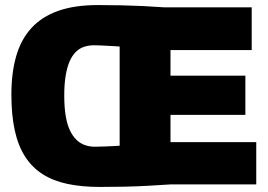

<svg xmlns="http://www.w3.org/2000/svg" viewBox="-20 -729 1059 759"><path d="M993 0H654Q609 3 563.5 5.5Q518 8 471.5 9Q425 10 375 10Q303 10 246.5 -2Q190 -14 148.5 -40.5Q107 -67 79.5 -109.5Q52 -152 38.5 -213Q25 -274 25 -355Q25 -441 44 -507Q63 -573 104 -618Q145 -663 210 -686Q275 -709 367 -709Q417 -709 461 -708Q505 -707 546.5 -705Q588 -703 629 -700H975V-531H654V-430H950V-275H654V-167H993ZM453 -153V-545Q443 -546 433 -546.5Q423 -547 413.5 -547.5Q404 -548 394.5 -548.5Q385 -549 374 -549.5Q363 -550 351 -550Q331 -550 312.5 -544Q294 -538 279.5 -523.5Q265 -509 255 -486Q245 -463 239.5 -429.5Q234 -396 234 -352Q234 -306 239.5 -272Q245 -238 256 -214.5Q267 -191 282 -176.5Q297 -162 315.5 -155.5Q334 -149 355 -149Q377 -149 395 -150Q413 -151 428 -151.5Q443 -152 453 -153Z"/></svg>

Font: Georama ExtraCondensed Thin ExtraBold
Style: Regular
Weight: 800
Version: Version 1.001